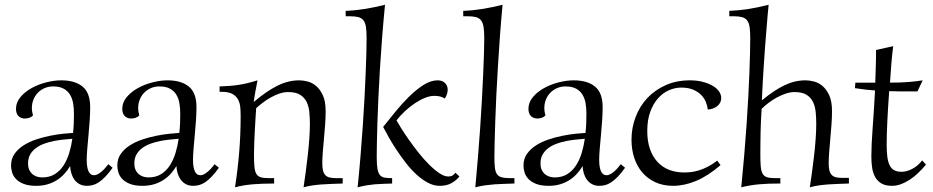

<svg xmlns="http://www.w3.org/2000/svg" viewBox="-20 -779 3962 815"><path d="M26.9 -76.2Q26.9 -105 41.7 -126Q56.6 -147 80.3 -162.1Q104 -177.2 133.3 -187Q162.6 -196.8 191.9 -202.6Q221.2 -208.5 247.3 -211.2Q273.4 -213.9 290 -214.8Q292.5 -236.8 293.2 -257.3Q293.9 -277.8 293.9 -295.9Q293.9 -318.8 290.5 -339.8Q287.1 -360.8 277.3 -377Q267.6 -393.1 250.2 -402.6Q232.9 -412.1 205.1 -412.1Q185.5 -412.1 168.9 -404.8Q152.3 -397.5 140.4 -385Q128.4 -372.6 121.8 -355.7Q115.2 -338.9 115.2 -319.8Q115.2 -312.5 116.5 -304.9Q117.7 -297.4 120.1 -289.1Q114.7 -282.7 105.2 -279.3Q95.7 -275.9 85.9 -275.9Q78.6 -275.9 71.8 -278.1Q64.9 -280.3 59.6 -285.2Q54.2 -290 51 -297.9Q47.9 -305.7 47.9 -316.9Q47.9 -344.2 66.7 -366.7Q85.4 -389.2 114 -405Q142.6 -420.9 176.3 -429.4Q210 -438 240.2 -438Q297.9 -438 330.3 -411.6Q362.8 -385.3 362.8 -324.2Q362.8 -297.9 360.6 -266.4Q358.4 -234.9 355.5 -204.1Q352.5 -173.3 350.3 -145.8Q348.1 -118.2 348.1 -100.1Q348.1 -69.3 355.7 -52.2Q363.3 -35.2 378.9 -35.2Q388.2 -35.2 397.5 -40.8Q406.7 -46.4 415 -54Q423.3 -61.5 429.7 -69.6Q436 -77.6 439.9 -82L458 -66.9Q440.9 -43 426.3 -28.1Q411.6 -13.2 398.4 -4.6Q385.3 3.9 373 6.8Q360.8 9.8 349.1 9.8Q331.1 9.8 317.9 2.7Q304.7 -4.4 296.1 -16.1Q287.6 -27.8 283 -43Q278.3 -58.1 277.8 -74.2Q268.1 -58.1 254.9 -43Q241.7 -27.8 224.1 -16.1Q206.5 -4.4 184.1 2.7Q161.6 9.8 133.8 9.8Q100.6 9.8 79.6 1.2Q58.6 -7.3 46.9 -20.3Q35.2 -33.2 31 -48.3Q26.9 -63.5 26.9 -76.2ZM159.2 -25.9Q190.4 -25.9 212.6 -39.8Q234.9 -53.7 249.8 -76.7Q264.6 -99.6 273.7 -129.2Q282.7 -158.7 287.1 -189.9Q270.5 -188.5 250 -186.5Q229.5 -184.6 208.7 -180.4Q188 -176.3 168.2 -169.2Q148.4 -162.1 133.1 -150.9Q117.7 -139.6 108.4 -123.8Q99.1 -107.9 99.1 -85.9Q99.1 -67.4 105.2 -55.9Q111.3 -44.4 120.6 -37.6Q129.9 -30.8 140.1 -28.3Q150.4 -25.9 159.2 -25.9Z M478 -76.2Q478 -105 492.9 -126Q507.8 -147 531.5 -162.1Q555.2 -177.2 584.5 -187Q613.8 -196.8 643.1 -202.6Q672.4 -208.5 698.5 -211.2Q724.6 -213.9 741.2 -214.8Q743.7 -236.8 744.4 -257.3Q745.1 -277.8 745.1 -295.9Q745.1 -318.8 741.7 -339.8Q738.3 -360.8 728.5 -377Q718.8 -393.1 701.4 -402.6Q684.1 -412.1 656.2 -412.1Q636.7 -412.1 620.1 -404.8Q603.5 -397.5 591.6 -385Q579.6 -372.6 573 -355.7Q566.4 -338.9 566.4 -319.8Q566.4 -312.5 567.6 -304.9Q568.8 -297.4 571.3 -289.1Q565.9 -282.7 556.4 -279.3Q546.9 -275.9 537.1 -275.9Q529.8 -275.9 522.9 -278.1Q516.1 -280.3 510.7 -285.2Q505.4 -290 502.2 -297.9Q499 -305.7 499 -316.9Q499 -344.2 517.8 -366.7Q536.6 -389.2 565.2 -405Q593.8 -420.9 627.4 -429.4Q661.1 -438 691.4 -438Q749 -438 781.5 -411.6Q814 -385.3 814 -324.2Q814 -297.9 811.8 -266.4Q809.6 -234.9 806.6 -204.1Q803.7 -173.3 801.5 -145.8Q799.3 -118.2 799.3 -100.1Q799.3 -69.3 806.9 -52.2Q814.5 -35.2 830.1 -35.2Q839.4 -35.2 848.6 -40.8Q857.9 -46.4 866.2 -54Q874.5 -61.5 880.9 -69.6Q887.2 -77.6 891.1 -82L909.2 -66.9Q892.1 -43 877.4 -28.1Q862.8 -13.2 849.6 -4.6Q836.4 3.9 824.2 6.8Q812 9.8 800.3 9.8Q782.2 9.8 769 2.7Q755.9 -4.4 747.3 -16.1Q738.8 -27.8 734.1 -43Q729.5 -58.1 729 -74.2Q719.2 -58.1 706.1 -43Q692.9 -27.8 675.3 -16.1Q657.7 -4.4 635.3 2.7Q612.8 9.8 585 9.8Q551.8 9.8 530.8 1.2Q509.8 -7.3 498 -20.3Q486.3 -33.2 482.2 -48.3Q478 -63.5 478 -76.2ZM610.4 -25.9Q641.6 -25.9 663.8 -39.8Q686 -53.7 700.9 -76.7Q715.8 -99.6 724.9 -129.2Q733.9 -158.7 738.3 -189.9Q721.7 -188.5 701.2 -186.5Q680.7 -184.6 659.9 -180.4Q639.2 -176.3 619.4 -169.2Q599.6 -162.1 584.2 -150.9Q568.8 -139.6 559.6 -123.8Q550.3 -107.9 550.3 -85.9Q550.3 -67.4 556.4 -55.9Q562.5 -44.4 571.8 -37.6Q581.1 -30.8 591.3 -28.3Q601.6 -25.9 610.4 -25.9Z M1434.6 0Q1408.7 1 1386.7 1.7Q1364.7 2.4 1345 3.9Q1325.2 5.4 1306.4 8.1Q1287.6 10.7 1268.6 16.1Q1272.9 -12.2 1277.6 -47.9Q1282.2 -83.5 1286.4 -119.9Q1290.5 -156.2 1293 -190.9Q1295.4 -225.6 1295.4 -252Q1295.4 -277.3 1293.2 -301.8Q1291 -326.2 1282 -345.5Q1272.9 -364.7 1254.4 -376.5Q1235.8 -388.2 1203.1 -388.2Q1184.6 -388.2 1165.5 -381.6Q1146.5 -375 1128.7 -365Q1110.8 -355 1095 -342.8Q1079.1 -330.6 1067.4 -319.8Q1065.9 -296.4 1064.2 -270.3Q1062.5 -244.1 1061.3 -218.5Q1060.1 -192.9 1059.1 -168.7Q1058.1 -144.5 1058.1 -124Q1058.1 -92.3 1059.8 -72.8Q1061.5 -53.2 1067.6 -42Q1073.7 -30.8 1085.9 -26.9Q1098.1 -22.9 1119.1 -22.9H1143.6V0Q1090.8 0 1051.8 3.4Q1012.7 6.8 977.5 16.1Q988.8 -55.2 995.1 -130.6Q1001.5 -206.1 1001.5 -285.2Q1001.5 -304.2 1000 -322.8Q998.5 -341.3 990.7 -356.2Q982.9 -371.1 966.8 -380.1Q950.7 -389.2 921.4 -389.2H912.1V-412.1Q934.1 -413.1 952.6 -414.3Q971.2 -415.5 989.5 -418.2Q1007.8 -420.9 1027.8 -425.5Q1047.9 -430.2 1073.2 -438Q1068.8 -416 1064.2 -391.4Q1059.6 -366.7 1057.1 -346.2Q1111.3 -392.1 1157.2 -415Q1203.1 -438 1250.5 -438Q1265.6 -438 1284.9 -433.3Q1304.2 -428.7 1321.3 -414.6Q1338.4 -400.4 1350.3 -374.8Q1362.3 -349.1 1362.3 -307.1Q1362.3 -279.8 1360.1 -250Q1357.9 -220.2 1355.2 -191.2Q1352.5 -162.1 1350.3 -135Q1348.1 -107.9 1348.1 -85.9Q1348.1 -66.4 1351.3 -54.2Q1354.5 -42 1361.6 -34.9Q1368.7 -27.8 1380.1 -25.4Q1391.6 -22.9 1408.2 -22.9H1434.6Z M1930.2 -29.8Q1916.5 -13.2 1896.5 -1.7Q1876.5 9.8 1846.2 9.8Q1820.8 9.8 1795.7 -3.7Q1770.5 -17.1 1747.1 -38.8Q1723.6 -60.5 1702.4 -88.1Q1681.2 -115.7 1662.8 -143.3Q1644.5 -170.9 1630.1 -196.5Q1615.7 -222.2 1606.4 -240.2Q1630.4 -270.5 1658.7 -305.2Q1687 -339.8 1717 -369.4Q1747.1 -398.9 1777.8 -418.5Q1808.6 -438 1837.4 -438Q1857.9 -438 1869.1 -426.5Q1880.4 -415 1880.4 -397.9Q1880.4 -389.6 1877.4 -380.1Q1874.5 -370.6 1868.2 -360.8Q1857.9 -367.2 1847.4 -369.6Q1836.9 -372.1 1823.2 -372.1Q1804.2 -372.1 1782.5 -363Q1760.7 -354 1739.3 -339.4Q1717.8 -324.7 1698 -306.2Q1678.2 -287.6 1663.1 -268.1Q1669.4 -256.3 1683.3 -234.1Q1697.3 -211.9 1715.8 -185.5Q1734.4 -159.2 1756.3 -131.3Q1778.3 -103.5 1800.8 -81.1Q1823.2 -58.6 1844.5 -44.2Q1865.7 -29.8 1883.3 -29.8Q1889.2 -29.8 1897 -32.2Q1904.8 -34.7 1913.1 -45.9ZM1579.1 -111.8Q1579.1 -80.1 1582.3 -62.3Q1585.4 -44.4 1593 -35.6Q1600.6 -26.9 1613 -24.9Q1625.5 -22.9 1644.5 -22.9V0Q1620.6 1 1603.3 1.5Q1585.9 2 1570.1 3.4Q1554.2 4.9 1537.4 7.6Q1520.5 10.3 1498 16.1Q1504.9 -50.3 1510.3 -116.5Q1515.6 -182.6 1520 -244.9Q1524.4 -307.1 1527.3 -364Q1530.3 -420.9 1532.2 -469Q1534.2 -517.1 1535.2 -554.9Q1536.1 -592.8 1536.1 -617.2Q1536.1 -646 1533.4 -664.1Q1530.8 -682.1 1522.9 -692.4Q1515.1 -702.6 1501.2 -706.3Q1487.3 -710 1465.3 -710H1447.3V-732.9Q1470.7 -733.9 1491.5 -736.1Q1512.2 -738.3 1532 -741.5Q1551.8 -744.6 1571.8 -749Q1591.8 -753.4 1614.3 -758.8Q1607.4 -689 1602.1 -620.4Q1596.7 -551.8 1592.8 -487.3Q1588.9 -422.9 1586.2 -364.5Q1583.5 -306.2 1582 -257.6Q1580.6 -209 1579.8 -171.6Q1579.1 -134.3 1579.1 -111.8Z M2078.6 -111.8Q2078.6 -84 2080.8 -66.4Q2083 -48.8 2089.8 -39.3Q2096.7 -29.8 2109.4 -26.4Q2122.1 -22.9 2142.6 -22.9H2163.6V0Q2140.1 1 2119.6 1.5Q2099.1 2 2079.6 3.4Q2060.1 4.9 2040 7.6Q2020 10.3 1997.6 16.1Q2003.4 -44.4 2008.5 -108.2Q2013.7 -171.9 2018.1 -234.1Q2022.5 -296.4 2025.6 -355Q2028.8 -413.6 2031 -463.6Q2033.2 -513.7 2034.4 -553.2Q2035.6 -592.8 2035.6 -617.2Q2035.6 -646 2032.7 -664.1Q2029.8 -682.1 2022 -692.4Q2014.2 -702.6 2000.2 -706.3Q1986.3 -710 1964.4 -710H1946.3V-732.9Q1969.7 -733.9 1990.5 -736.1Q2011.2 -738.3 2031 -741.5Q2050.8 -744.6 2070.8 -749Q2090.8 -753.4 2113.3 -758.8Q2107.4 -696.8 2102.5 -630.9Q2097.7 -564.9 2093.8 -500.5Q2089.8 -436 2086.9 -375.7Q2084 -315.4 2082.3 -264.4Q2080.6 -213.4 2079.6 -173.8Q2078.6 -134.3 2078.6 -111.8Z M2202.1 -76.2Q2202.1 -105 2217 -126Q2231.9 -147 2255.6 -162.1Q2279.3 -177.2 2308.6 -187Q2337.9 -196.8 2367.2 -202.6Q2396.5 -208.5 2422.6 -211.2Q2448.7 -213.9 2465.3 -214.8Q2467.8 -236.8 2468.5 -257.3Q2469.2 -277.8 2469.2 -295.9Q2469.2 -318.8 2465.8 -339.8Q2462.4 -360.8 2452.6 -377Q2442.9 -393.1 2425.5 -402.6Q2408.2 -412.1 2380.4 -412.1Q2360.8 -412.1 2344.2 -404.8Q2327.6 -397.5 2315.7 -385Q2303.7 -372.6 2297.1 -355.7Q2290.5 -338.9 2290.5 -319.8Q2290.5 -312.5 2291.7 -304.9Q2293 -297.4 2295.4 -289.1Q2290 -282.7 2280.5 -279.3Q2271 -275.9 2261.2 -275.9Q2253.9 -275.9 2247.1 -278.1Q2240.2 -280.3 2234.9 -285.2Q2229.5 -290 2226.3 -297.9Q2223.1 -305.7 2223.1 -316.9Q2223.1 -344.2 2241.9 -366.7Q2260.7 -389.2 2289.3 -405Q2317.9 -420.9 2351.6 -429.4Q2385.3 -438 2415.5 -438Q2473.1 -438 2505.6 -411.6Q2538.1 -385.3 2538.1 -324.2Q2538.1 -297.9 2535.9 -266.4Q2533.7 -234.9 2530.8 -204.1Q2527.8 -173.3 2525.6 -145.8Q2523.4 -118.2 2523.4 -100.1Q2523.4 -69.3 2531 -52.2Q2538.6 -35.2 2554.2 -35.2Q2563.5 -35.2 2572.8 -40.8Q2582 -46.4 2590.3 -54Q2598.6 -61.5 2605 -69.6Q2611.3 -77.6 2615.2 -82L2633.3 -66.9Q2616.2 -43 2601.6 -28.1Q2586.9 -13.2 2573.7 -4.6Q2560.5 3.9 2548.3 6.8Q2536.1 9.8 2524.4 9.8Q2506.3 9.8 2493.2 2.7Q2480 -4.4 2471.4 -16.1Q2462.9 -27.8 2458.3 -43Q2453.6 -58.1 2453.1 -74.2Q2443.4 -58.1 2430.2 -43Q2417 -27.8 2399.4 -16.1Q2381.8 -4.4 2359.4 2.7Q2336.9 9.8 2309.1 9.8Q2275.9 9.8 2254.9 1.2Q2233.9 -7.3 2222.2 -20.3Q2210.4 -33.2 2206.3 -48.3Q2202.1 -63.5 2202.1 -76.2ZM2334.5 -25.9Q2365.7 -25.9 2387.9 -39.8Q2410.2 -53.7 2425 -76.7Q2439.9 -99.6 2449 -129.2Q2458 -158.7 2462.4 -189.9Q2445.8 -188.5 2425.3 -186.5Q2404.8 -184.6 2384 -180.4Q2363.3 -176.3 2343.5 -169.2Q2323.7 -162.1 2308.3 -150.9Q2293 -139.6 2283.7 -123.8Q2274.4 -107.9 2274.4 -85.9Q2274.4 -67.4 2280.5 -55.9Q2286.6 -44.4 2295.9 -37.6Q2305.2 -30.8 2315.4 -28.3Q2325.7 -25.9 2334.5 -25.9Z M3038.6 -78.1Q2985.4 -32.2 2935.1 -11.2Q2884.8 9.8 2837.4 9.8Q2794.4 9.8 2761.5 -5.6Q2728.5 -21 2706.1 -47.4Q2683.6 -73.7 2672.1 -109.4Q2660.6 -145 2660.6 -186Q2660.6 -236.3 2678 -282.2Q2695.3 -328.1 2727.5 -362.5Q2759.8 -397 2805.7 -417.5Q2851.6 -438 2908.7 -438Q2938.5 -438 2962.9 -431.6Q2987.3 -425.3 3004.9 -415Q3022.5 -404.8 3032 -391.1Q3041.5 -377.4 3041.5 -362.8Q3041.5 -352.1 3036.9 -343.3Q3032.2 -334.5 3024.4 -328.4Q3016.6 -322.3 3006.1 -318.4Q2995.6 -314.5 2984.4 -314Q2982.9 -329.1 2976.3 -345.7Q2969.7 -362.3 2956.3 -376Q2942.9 -389.6 2922.1 -398.4Q2901.4 -407.2 2871.6 -407.2Q2845.7 -407.2 2820.1 -396.2Q2794.4 -385.3 2773.9 -362.5Q2753.4 -339.8 2740.5 -305.2Q2727.5 -270.5 2727.5 -223.1Q2727.5 -179.7 2738.8 -147Q2750 -114.3 2770.8 -91.8Q2791.5 -69.3 2820.3 -58.1Q2849.1 -46.9 2884.3 -46.9Q2897.5 -46.9 2913.1 -48.6Q2928.7 -50.3 2946.3 -55.7Q2963.9 -61 2983.4 -70.8Q3002.9 -80.6 3024.4 -97.2Z M3164.6 -617.2Q3164.6 -646 3161.9 -664.1Q3159.2 -682.1 3151.4 -692.4Q3143.6 -702.6 3129.6 -706.3Q3115.7 -710 3093.8 -710H3075.7V-732.9Q3097.2 -733.9 3115.7 -735.6Q3134.3 -737.3 3153.6 -740.2Q3172.9 -743.2 3194.3 -747.6Q3215.8 -752 3242.7 -758.8Q3240.7 -740.2 3238.3 -712.4Q3235.8 -684.6 3233.2 -650.9Q3230.5 -617.2 3227.5 -579.1Q3224.6 -541 3222.2 -502.2Q3219.7 -463.4 3217.5 -425Q3215.3 -386.7 3213.9 -353Q3240.7 -375 3264.4 -390.9Q3288.1 -406.7 3310.3 -417.2Q3332.5 -427.7 3354.5 -432.9Q3376.5 -438 3399.9 -438Q3415 -438 3434.3 -433.3Q3453.6 -428.7 3470.7 -414.6Q3487.8 -400.4 3499.8 -374.8Q3511.7 -349.1 3511.7 -307.1Q3511.7 -279.8 3509.5 -250Q3507.3 -220.2 3504.6 -191.2Q3502 -162.1 3499.8 -135Q3497.6 -107.9 3497.6 -85.9Q3497.6 -66.9 3500.7 -54.9Q3503.9 -43 3511 -35.9Q3518.1 -28.8 3529.3 -26.4Q3540.5 -23.9 3556.6 -23.9H3583.5V0Q3558.1 1 3536.1 1.7Q3514.2 2.4 3494.1 3.9Q3474.1 5.4 3455.3 8.1Q3436.5 10.7 3417.5 16.1Q3421.9 -12.2 3426.8 -47.9Q3431.6 -83.5 3435.8 -119.9Q3439.9 -156.2 3442.4 -190.9Q3444.8 -225.6 3444.8 -252Q3444.8 -277.3 3442.6 -301.8Q3440.4 -326.2 3431.4 -345.5Q3422.4 -364.7 3403.8 -376.5Q3385.3 -388.2 3352.5 -388.2Q3334 -388.2 3314.2 -381.3Q3294.4 -374.5 3275.9 -364.3Q3257.3 -354 3241 -341.3Q3224.6 -328.6 3212.9 -316.9Q3211.4 -293.5 3210.2 -267.8Q3209 -242.2 3208.5 -217Q3208 -191.9 3207.8 -168.2Q3207.5 -144.5 3207.5 -124Q3207.5 -92.3 3209.2 -72.8Q3210.9 -53.2 3217 -42Q3223.1 -30.8 3235.4 -26.9Q3247.6 -22.9 3268.6 -22.9H3292.5V0Q3266.1 0 3243.7 0.7Q3221.2 1.5 3200.9 3.4Q3180.7 5.4 3162.4 8.5Q3144 11.7 3126.5 16.1Q3133.3 -51.8 3138.9 -118.4Q3144.5 -185.1 3148.9 -247.3Q3153.3 -309.6 3156.2 -366Q3159.2 -422.4 3161.1 -470.2Q3163.1 -518.1 3163.8 -555.4Q3164.6 -592.8 3164.6 -617.2Z M3695.3 -428.2Q3696.3 -460.4 3697.5 -494.9Q3698.7 -529.3 3698.7 -566.9L3771.5 -583Q3767.1 -551.3 3763.9 -511.5Q3760.7 -471.7 3757.8 -428.2Q3806.2 -428.2 3840.1 -431.2Q3874 -434.1 3896.5 -438L3874.5 -391.1H3842.8Q3819.3 -391.1 3798.3 -391.1Q3777.3 -391.1 3754.4 -392.1Q3752 -359.4 3750 -327.4Q3748 -295.4 3746.6 -265.9Q3745.1 -236.3 3744.4 -210.4Q3743.7 -184.6 3743.7 -165Q3743.7 -133.3 3746.8 -111.3Q3750 -89.4 3757.3 -75.7Q3764.6 -62 3776.9 -55.9Q3789.1 -49.8 3807.6 -49.8Q3828.6 -49.8 3852.5 -62.3Q3876.5 -74.7 3894.5 -98.1L3910.6 -80.1Q3894.5 -61 3877.4 -44.7Q3860.4 -28.3 3842 -16.4Q3823.7 -4.4 3804.7 2.7Q3785.6 9.8 3765.6 9.8Q3739.3 9.8 3722.4 0.2Q3705.6 -9.3 3695.8 -25.9Q3686 -42.5 3682.4 -64.9Q3678.7 -87.4 3678.7 -113.8Q3678.7 -164.6 3684.1 -234.1Q3689.5 -303.7 3694.3 -395Q3673.8 -396.5 3653.3 -398.7Q3632.8 -400.9 3608.9 -404.8L3610.8 -428.2Z"/></svg>

Font: Simonetta
Style: Regular
Weight: 400
Version: Version 1.004